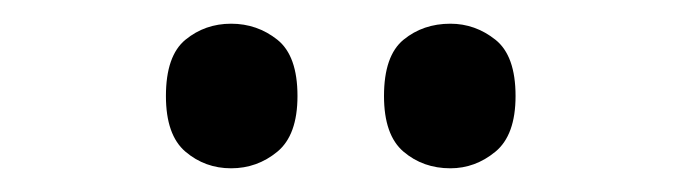

<svg xmlns="http://www.w3.org/2000/svg" viewBox="-20 -770 576 162"><path d="M360 -628Q337 -628 320.5 -642Q304 -656 304 -689Q304 -723 320.5 -736.5Q337 -750 360 -750Q381 -750 398 -736.5Q415 -723 415 -689Q415 -656 398 -642Q381 -628 360 -628ZM175 -628Q153 -628 136.5 -642Q120 -656 120 -689Q120 -723 136.5 -736.5Q153 -750 175 -750Q197 -750 214 -736.5Q231 -723 231 -689Q231 -656 214 -642Q197 -628 175 -628Z"/></svg>

Font: Noto Serif Ethiopic SemiCondensed SemiBold
Style: Regular
Weight: 600
Width: 4
Designer: Monotype Design Team
Foundry: Monotype Imaging Inc.
Version: Version 2.102; ttfautohint (v1.8.4.7-5d5b)